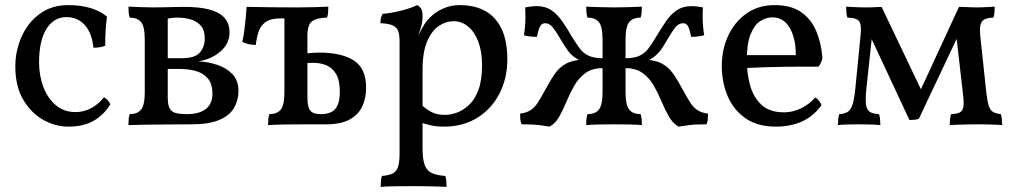

<svg xmlns="http://www.w3.org/2000/svg" viewBox="-20 -487 3966 752"><path d="M412 -78Q385 -35 345 -13Q305 9 248 9Q197 9 149.5 -17.5Q102 -44 71 -96.5Q40 -149 40 -227Q40 -287 64 -342Q88 -397 134.5 -432Q181 -467 248 -467Q294 -467 332.5 -456Q371 -445 399 -422Q395 -393 393.5 -365Q392 -337 392 -308Q384 -304 370.5 -302Q357 -300 346 -300Q340 -358 312 -389Q284 -420 240 -420Q191 -420 162 -374Q133 -328 133 -242Q133 -192 149.5 -147.5Q166 -103 198 -75.5Q230 -48 276 -48Q308 -48 336.5 -63Q365 -78 387 -106Q395 -102 402 -94.5Q409 -87 412 -78Z M483 3Q483 -11 484 -21Q485 -31 488 -40Q518 -40 532.5 -57.5Q547 -75 547 -127V-331Q547 -383 532.5 -400.5Q518 -418 488 -418Q485 -427 484 -437.5Q483 -448 483 -461Q505 -460 532 -459Q559 -458 579 -458Q599 -458 621.5 -458.5Q644 -459 665.5 -459.5Q687 -460 703 -460Q758 -460 797 -450.5Q836 -441 857.5 -419Q879 -397 879 -359Q879 -316 843 -285Q807 -254 756 -247Q795 -245 831 -233Q867 -221 890.5 -196.5Q914 -172 914 -130Q914 -95 897 -65Q880 -35 839.5 -17.5Q799 0 728 0Q675 0 628 0.5Q581 1 544 1.5Q507 2 483 3ZM712 -40Q760 -40 786 -60Q812 -80 812 -120Q812 -160 793 -181Q774 -202 745 -209.5Q716 -217 684 -217H625V-259H691Q745 -259 763.5 -282Q782 -305 782 -336Q782 -369 766.5 -386.5Q751 -404 727 -411Q703 -418 677 -418Q662 -418 651 -416.5Q640 -415 625 -411L637 -435V-107Q637 -79 643.5 -64.5Q650 -50 666.5 -45Q683 -40 712 -40Z M1030 3Q1030 -11 1031 -21Q1032 -31 1035 -40Q1065 -40 1079.5 -57.5Q1094 -75 1094 -127V-458H1149Q1183 -458 1214.5 -459Q1246 -460 1266 -461Q1266 -450 1265 -438Q1264 -426 1261 -418Q1220 -417 1202 -403.5Q1184 -390 1184 -346V-262V-250V-107Q1184 -67 1195.5 -53.5Q1207 -40 1236 -40Q1278 -40 1294.5 -62Q1311 -84 1311 -127Q1311 -174 1295.5 -198.5Q1280 -223 1256.5 -232Q1233 -241 1207 -241Q1198 -241 1190.5 -240.5Q1183 -240 1174 -238V-277Q1188 -279 1202 -280Q1216 -281 1230 -281Q1318 -281 1366 -250Q1414 -219 1414 -143Q1414 -102 1398.5 -69.5Q1383 -37 1348.5 -18.5Q1314 0 1258 0Q1220 0 1179 0Q1138 0 1099.5 0.5Q1061 1 1030 3ZM982 -311Q966 -311 952 -314.5Q938 -318 929 -323Q934 -344 937 -368.5Q940 -393 942.5 -417.5Q945 -442 946 -460Q960 -460 985 -459.5Q1010 -459 1048.5 -458.5Q1087 -458 1138 -458V-415H1080Q1040 -415 1020 -400.5Q1000 -386 992.5 -362.5Q985 -339 982 -311Z M1471 245Q1471 231 1472 220.5Q1473 210 1476 202Q1503 200 1518 192.5Q1533 185 1539 166.5Q1545 148 1545 115V-325Q1545 -349 1540 -364Q1535 -379 1519 -387Q1503 -395 1470 -396Q1470 -407 1472 -416Q1474 -425 1479 -433Q1510 -435 1550 -445Q1590 -455 1613 -467Q1622 -464 1628.5 -454.5Q1635 -445 1635 -423Q1635 -400 1628.5 -379.5Q1622 -359 1611 -325L1635 -306V95Q1635 138 1644 160.5Q1653 183 1673 191.5Q1693 200 1724 202Q1727 210 1728 220.5Q1729 231 1729 245Q1714 244 1693.5 243.5Q1673 243 1650 242.5Q1627 242 1603 242Q1568 242 1529.5 242.5Q1491 243 1471 245ZM1718 9Q1690 9 1668.5 4Q1647 -1 1621 -9V-86Q1641 -65 1664.5 -51Q1688 -37 1723 -37Q1744 -37 1768.5 -45.5Q1793 -54 1816 -75Q1839 -96 1853.5 -134Q1868 -172 1868 -232Q1868 -285 1853.5 -323.5Q1839 -362 1813.5 -383Q1788 -404 1756 -404Q1727 -404 1699 -385.5Q1671 -367 1653 -325Q1635 -283 1635 -213L1606 -319Q1619 -351 1628.5 -368Q1638 -385 1643 -393Q1652 -408 1671.5 -425.5Q1691 -443 1719 -455Q1747 -467 1780 -467Q1839 -467 1880.5 -444Q1922 -421 1944.5 -374Q1967 -327 1967 -254Q1967 -180 1936 -120Q1905 -60 1849 -25.5Q1793 9 1718 9Z M2638 9Q2616 -3 2600.5 -29.5Q2585 -56 2571.5 -88.5Q2558 -121 2541 -151Q2524 -181 2497.5 -200.5Q2471 -220 2430 -220V-259Q2465 -259 2485.5 -269Q2506 -279 2520 -297.5Q2534 -316 2548 -340Q2569 -375 2588 -403Q2607 -431 2631 -447Q2655 -463 2688 -463Q2698 -463 2711 -461.5Q2724 -460 2733 -458Q2732 -442 2732 -423.5Q2732 -405 2733.5 -386Q2735 -367 2738 -349Q2728 -346 2712.5 -344Q2697 -342 2687 -343Q2680 -377 2673.5 -386.5Q2667 -396 2656 -396Q2637 -396 2623 -377.5Q2609 -359 2592 -329Q2580 -308 2569 -292.5Q2558 -277 2542.5 -265Q2527 -253 2500 -241L2491 -255Q2542 -253 2569.5 -239.5Q2597 -226 2616 -199Q2635 -172 2658 -129Q2672 -103 2684 -84.5Q2696 -66 2712 -55.5Q2728 -45 2753 -42Q2753 -29 2752 -18.5Q2751 -8 2747 0Q2728 0 2712 0.5Q2696 1 2679 3Q2662 5 2638 9ZM2132 9Q2109 5 2091.5 3Q2074 1 2058 0.5Q2042 0 2023 0Q2019 -8 2018 -18.5Q2017 -29 2017 -42Q2042 -45 2058 -55.5Q2074 -66 2086 -84.5Q2098 -103 2112 -129Q2135 -172 2154 -199Q2173 -226 2200.5 -239.5Q2228 -253 2279 -255L2270 -241Q2243 -253 2227.5 -265Q2212 -277 2201.5 -292.5Q2191 -308 2178 -329Q2161 -359 2147 -377.5Q2133 -396 2114 -396Q2104 -396 2097 -386.5Q2090 -377 2083 -343Q2073 -342 2057.5 -344Q2042 -346 2032 -349Q2035 -367 2036.5 -386Q2038 -405 2038 -423.5Q2038 -442 2037 -458Q2046 -460 2059 -461.5Q2072 -463 2082 -463Q2116 -463 2139.5 -447Q2163 -431 2182.5 -403Q2202 -375 2222 -340Q2237 -316 2250.5 -297.5Q2264 -279 2285 -269Q2306 -259 2340 -259V-220Q2299 -220 2272.5 -200.5Q2246 -181 2229 -151Q2212 -121 2198.5 -88.5Q2185 -56 2170 -29.5Q2155 -3 2132 9ZM2276 3Q2276 -11 2277 -21Q2278 -31 2281 -40Q2311 -40 2325.5 -57.5Q2340 -75 2340 -127V-331Q2340 -383 2325.5 -400.5Q2311 -418 2281 -418Q2278 -427 2277 -437.5Q2276 -448 2276 -461Q2298 -460 2326 -459Q2354 -458 2385 -458Q2416 -458 2444 -459Q2472 -460 2494 -461Q2494 -448 2493 -437.5Q2492 -427 2489 -418Q2459 -418 2444.5 -400.5Q2430 -383 2430 -331V-127Q2430 -75 2444.5 -57.5Q2459 -40 2489 -40Q2492 -31 2493 -21Q2494 -11 2494 3Q2472 1 2444 0.5Q2416 0 2385 0Q2354 0 2326 0.5Q2298 1 2276 3Z M3019 9Q2948 9 2901 -23Q2854 -55 2830.5 -109.5Q2807 -164 2807 -229Q2807 -293 2832 -347Q2857 -401 2903.5 -434Q2950 -467 3014 -467Q3079 -467 3118.5 -439Q3158 -411 3177.5 -364Q3197 -317 3201 -260Q3197 -240 3186 -226Q3169 -226 3135 -226Q3101 -226 3058 -225.5Q3015 -225 2970 -223.5Q2925 -222 2885 -220V-271H3097Q3097 -337 3073 -378Q3049 -419 3005 -419Q2981 -419 2958 -404.5Q2935 -390 2920 -353.5Q2905 -317 2905 -250Q2905 -201 2917.5 -154.5Q2930 -108 2961.5 -77.5Q2993 -47 3051 -47Q3084 -47 3116 -62Q3148 -77 3173 -105Q3181 -101 3188.5 -91.5Q3196 -82 3197 -74Q3163 -29 3118.5 -10Q3074 9 3019 9Z M3542 -17 3386 -351H3396L3373 -137Q3369 -97 3372 -76.5Q3375 -56 3387.5 -48.5Q3400 -41 3423 -40Q3426 -30 3427 -19Q3428 -8 3428 3Q3410 1 3386 0.5Q3362 0 3343 0Q3325 0 3301 0.5Q3277 1 3262 3Q3262 -9 3263 -19.5Q3264 -30 3267 -40Q3287 -41 3299.5 -48.5Q3312 -56 3319 -77.5Q3326 -99 3330 -140L3351 -353Q3355 -394 3343 -406Q3331 -418 3299 -418Q3296 -427 3295 -439Q3294 -451 3294 -461Q3308 -460 3320 -459.5Q3332 -459 3343.5 -458.5Q3355 -458 3365 -458Q3373 -458 3381.5 -458Q3390 -458 3399.5 -458.5Q3409 -459 3417.5 -459.5Q3426 -460 3433 -460L3597 -116H3577L3736 -460Q3746 -460 3758.5 -459.5Q3771 -459 3784 -458.5Q3797 -458 3807 -458Q3818 -458 3829.5 -458.5Q3841 -459 3853 -459.5Q3865 -460 3876 -461Q3876 -450 3875 -438.5Q3874 -427 3871 -418Q3842 -418 3828.5 -405.5Q3815 -393 3819 -350L3843 -125Q3847 -89 3853 -71.5Q3859 -54 3870.5 -48Q3882 -42 3900 -40Q3903 -31 3904 -19.5Q3905 -8 3905 3Q3896 2 3882.5 1.5Q3869 1 3854 0.5Q3839 0 3825 0Q3811 0 3800 0Q3785 0 3766.5 0.5Q3748 1 3730.5 1.5Q3713 2 3700 3Q3700 -11 3701 -20.5Q3702 -30 3705 -40Q3728 -41 3739 -46.5Q3750 -52 3753 -68Q3756 -84 3752 -116L3725 -352H3735L3579 -22Q3572 -19 3562.5 -18Q3553 -17 3542 -17Z"/></svg>

Font: Vollkorn
Style: Regular
Weight: 400
Designer: Friedrich Althausen
Foundry: Friedrich Althausen
Version: Version 5.001